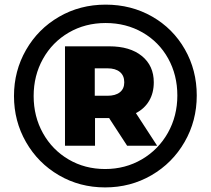

<svg xmlns="http://www.w3.org/2000/svg" viewBox="-20 -801 906 824"><path d="M824.4 -391.1Q824.4 -282.2 772.2 -191.7Q720 -101.1 630 -48.9Q540 3.3 431.1 3.3Q322.2 3.3 232.8 -48.9Q143.3 -101.1 91.7 -191.1Q40 -281.1 40 -388.9Q40 -496.7 91.7 -586.7Q143.3 -676.7 233.3 -728.9Q323.3 -781.1 433.3 -781.1Q543.3 -781.1 632.8 -730Q722.2 -678.9 773.3 -589.4Q824.4 -500 824.4 -391.1ZM741.1 -391.1Q741.1 -478.9 701.7 -550Q662.2 -621.1 591.7 -661.7Q521.1 -702.2 433.3 -702.2Q345.6 -702.2 275 -661.1Q204.4 -620 164.4 -548.3Q124.4 -476.7 124.4 -388.9Q124.4 -301.1 164.4 -229.4Q204.4 -157.8 274.4 -116.7Q344.4 -75.6 431.1 -75.6Q517.8 -75.6 588.9 -117.2Q660 -158.9 700.6 -231.1Q741.1 -303.3 741.1 -391.1ZM563.3 -315.6 654.4 -175.6H525.6L448.9 -293.3Q450 -293.3 449.4 -293.9Q448.9 -294.4 448.9 -294.4H387.8V-175.6H258.9V-602.2H448.9Q537.8 -602.2 588.9 -560.6Q640 -518.9 640 -447.8Q640 -402.2 620 -368.3Q600 -334.4 563.3 -315.6ZM513.3 -447.8Q513.3 -476.7 494.4 -492.2Q475.6 -507.8 441.1 -507.8H386.7V-390H441.1Q475.6 -390 494.4 -405Q513.3 -420 513.3 -447.8Z"/></svg>

Font: Paperlogy 9 Black
Style: Regular
Weight: 900
Designer: redesigned by Lee Juim, glyphs from Gmarket Sans & Montserrat
Foundry: PT&
Version: Version 1.001